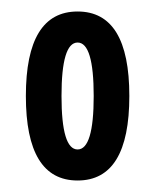

<svg xmlns="http://www.w3.org/2000/svg" viewBox="-20 -648 271 334"><path d="M25 -481Q25 -628 115 -628Q205 -628 205 -481Q205 -334 115 -334Q25 -334 25 -481ZM87 -481Q87 -388 115 -388Q143 -388 143 -481Q143 -574 115 -574Q87 -574 87 -481Z"/></svg>

Font: Gully ECD Medium
Style: Regular
Weight: 500
Width: 2
Designer: jaikishan Patel
Foundry: MagicType
Version: Version 1.000;Glyphs 3.2 (3242)